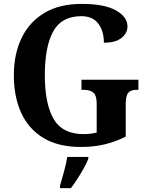

<svg xmlns="http://www.w3.org/2000/svg" viewBox="-20 -744 759 985"><path d="M396 10Q279 10 203 -36Q127 -82 89 -164.5Q51 -247 51 -358Q51 -466 90.5 -548.5Q130 -631 207.5 -677.5Q285 -724 400 -724Q516 -724 575 -690.5Q634 -657 634 -609Q634 -574 603.5 -549.5Q573 -525 513 -525Q513 -584 484.5 -622.5Q456 -661 397 -661Q296 -661 253 -583Q210 -505 210 -358Q210 -212 255 -134Q300 -56 409 -56Q426 -56 443 -58Q460 -60 476 -64V-213Q476 -253 460 -268Q444 -283 411 -283H398V-335H690V-283H679Q650 -283 637.5 -267.5Q625 -252 625 -209V-43Q571 -16 515 -3Q459 10 396 10ZM288 208Q297 177 308.5 136Q320 95 325 61H433V71Q425 92 410 119Q395 146 377.5 173Q360 200 344 221H288Z"/></svg>

Font: Noto Serif Thai SemiCondensed
Style: Bold
Weight: 700
Width: 4
Designer: Monotype Design Team
Foundry: Monotype Imaging Inc.
Version: Version 2.002; ttfautohint (v1.8.4.7-5d5b)